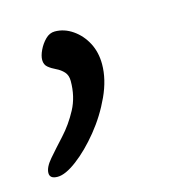

<svg xmlns="http://www.w3.org/2000/svg" viewBox="-55 -158 319 355"><g transform="rotate(-15 105.0 19.5)"><path d="M15 150Q0 150 0 139Q0 128 12.5 113.5Q25 99 42 80.5Q59 62 71.5 38.5Q84 15 84 -15Q84 -26 78 -32.5Q72 -39 63.5 -43Q55 -47 49 -52Q43 -57 43 -66Q43 -74 48 -84.5Q53 -95 61 -103Q69 -111 79 -111Q97 -111 113 -100Q129 -89 138.5 -71Q148 -53 148 -30Q148 -1 133.5 30.5Q119 62 97 89Q75 116 52.5 133Q30 150 15 150Z"/></g></svg>

Font: Kalam Variable Light
Style: Regular
Weight: 300
Designer: Lipi Raval, Jonny Pinhorn
Foundry: Indian Type Foundry
Version: Version 3.000